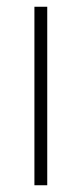

<svg xmlns="http://www.w3.org/2000/svg" viewBox="-20 -549 242 569"><path d="M120 0H82V-529H120Z"/></svg>

Font: Noto Sans Armenian SemiCondensed ExtraLight
Style: Regular
Weight: 200
Width: 4
Designer: Monotype Design Team
Foundry: Monotype Imaging Inc.
Version: Version 2.008; ttfautohint (v1.8.4.7-5d5b)